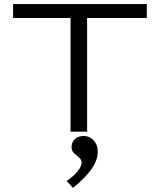

<svg xmlns="http://www.w3.org/2000/svg" viewBox="-20 -644 790 939"><path d="M325 0V-556H44V-624H698V-556H406V0ZM337 275 306 241Q340 218 359.5 194Q379 170 379 151Q379 137 367 127Q355 117 342.5 105.5Q330 94 330 75Q330 53 345.5 37Q361 21 390 21Q418 21 438 42.5Q458 64 458 97Q458 141 426 185Q394 229 337 275Z"/></svg>

Font: Inconsolata ExtraExpanded Thin
Style: Regular
Weight: 100
Width: 8
Monospace: yes
Designer: Raph Levien, Cyreal, Brenton Simpson
Foundry: Raph Levien, Cyreal, Google
Version: Version 3.100; ttfautohint (v1.8.4.7-5d5b)